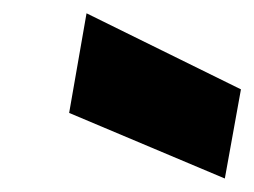

<svg xmlns="http://www.w3.org/2000/svg" viewBox="-20 -865 379 286"><path d="M83 -696.8 108.9 -845.2 338.9 -731.9 314.9 -599.1Z"/></svg>

Font: Poppins ExtraBold
Style: Italic
Weight: 800
Italic angle: -10°
Designer: Ninad Kale (Devanagari), Jonny Pinhorn (Latin)
Foundry: Indian Type Foundry
Version: Version 3.200;PS 1.000;hotconv 16.6.54;makeotf.lib2.5.65590